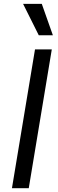

<svg xmlns="http://www.w3.org/2000/svg" viewBox="-20 -986 304 1006"><path d="M183.2 -801.1H257.1L198.9 -965.9H100.9ZM251.4 -727.3H163.4L42.6 0H130.7Z"/></svg>

Font: TID UI
Style: Italic
Weight: 400
Italic angle: -9.39999°
Designer: The TID Project Authors
Foundry: Bakken & Bæck
Version: Version 1.001;hotconv 1.0.109;makeotfexe 2.5.65596